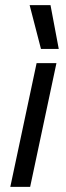

<svg xmlns="http://www.w3.org/2000/svg" viewBox="-20 -725 257 745"><path d="M95 -705H176L208 -535H139ZM122 -480H199L97 0H20Z"/></svg>

Font: Prompt Light
Style: Italic
Weight: 300
Italic angle: -12°
Designer: Katatrad Team
Foundry: CadsonDemak
Version: Version 1.000